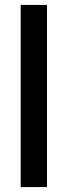

<svg xmlns="http://www.w3.org/2000/svg" viewBox="-20 -760 275 780"><path d="M64 -740H171V0H64Z"/></svg>

Font: IBM Plex Sans Arabic SemiBold
Style: Regular
Weight: 600
Designer: Mike Abbink, Paul van der Laan, Pieter van Rosmalen, Wael Morcos, Khajak Apelian
Foundry: Bold Monday
Version: Version 1.1